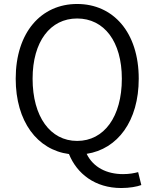

<svg xmlns="http://www.w3.org/2000/svg" viewBox="-20 -765 777 966"><path d="M144 -369C144 -556 233 -672 368 -672C504 -672 593 -556 593 -369C593 -178 504 -56 368 -56C233 -56 144 -178 144 -369ZM675 101C656 106 632 111 599 111C517 111 449 77 416 9C572 -15 678 -156 678 -369C678 -602 550 -745 368 -745C187 -745 59 -602 59 -369C59 -153 168 -11 327 10C367 109 458 181 590 181C632 181 670 174 691 166Z"/></svg>

Font: Genne Gothic Normal
Style: Regular
Weight: 350
Designer: Ryoko NISHIZUKA (kana & ideographs); Paul D. Hunt (Latin, Greek & Cyrillic); Wenlong ZHANG (bopomofo); Sandoll Communica
Foundry: Adobe Systems Incorporated
Version: Version 1.004;PS 1.004;hotconv 16.6.51;makeotf.lib2.5.65220